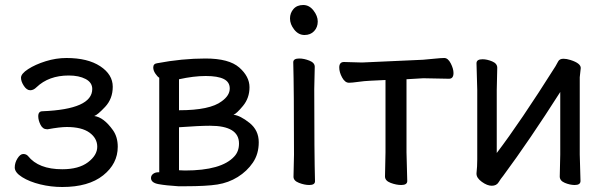

<svg xmlns="http://www.w3.org/2000/svg" viewBox="-20 -724 2426 768"><path d="M229 24Q184 24 141 13.5Q98 3 68.5 -15.5Q39 -34 39 -54Q39 -73 50 -90.5Q61 -108 73 -108Q85 -108 92 -100Q134 -47 229 -47Q295 -47 332 -75Q369 -103 369 -137Q369 -171 338 -193.5Q307 -216 247 -216Q220 -216 171 -207H168Q151 -207 142 -225Q133 -243 133 -259Q133 -279 150 -279Q349 -287 349 -368Q349 -394 322.5 -408Q296 -422 255 -422Q175 -422 126 -375Q114 -363 101 -363Q87 -363 75.5 -380.5Q64 -398 64 -413Q64 -429 92.5 -447.5Q121 -466 162.5 -479Q204 -492 246 -492Q331 -492 381 -459Q431 -426 431 -377Q431 -329 400.5 -296.5Q370 -264 357 -260Q395 -255 432 -203Q451 -176 451 -137Q451 -69 392.5 -22.5Q334 24 229 24Z M720 -42Q866 -42 917 -98Q936 -118 936 -150Q936 -221 820 -221Q777 -221 696 -215V-43ZM696 -283Q820 -283 867 -319Q899 -342 899 -370Q899 -396 875 -408Q851 -420 803 -420Q755 -420 696 -407ZM721 21H693Q644 18 614 12.5Q584 7 584 -12Q584 -22 592.5 -28.5Q601 -35 614 -35H617V-413Q610 -417 601.5 -429.5Q593 -442 593 -454Q593 -469 608 -471Q708 -490 802 -490Q896 -490 937 -454Q978 -418 978 -375Q978 -332 952 -300.5Q926 -269 914 -265Q941 -262 978 -232.5Q1015 -203 1015 -155Q1015 -108 991.5 -73.5Q968 -39 931 -16Q894 7 849.5 14Q805 21 721 21Z M1217 16Q1198 16 1176 7.5Q1154 -1 1154 -17L1156 -105Q1156 -368 1153 -475Q1153 -490 1177 -490Q1196 -490 1217.5 -481.5Q1239 -473 1239 -457L1237 -368Q1237 -105 1240 1Q1240 16 1217 16ZM1140 -650Q1140 -672 1154 -688Q1168 -704 1193 -704Q1217 -704 1234 -682Q1251 -660 1251 -638Q1251 -615 1236.5 -599.5Q1222 -584 1198 -584Q1174 -584 1157 -605.5Q1140 -627 1140 -650Z M1585 16Q1565 16 1542.5 7.5Q1520 -1 1520 -18L1522 -115V-404L1460 -401Q1437 -400 1412.5 -396.5Q1388 -393 1376 -393Q1360 -393 1348.5 -414Q1337 -435 1337 -454Q1337 -476 1356 -476L1428 -474L1672 -485Q1696 -487 1720.5 -489.5Q1745 -492 1757 -492Q1772 -492 1783 -470.5Q1794 -449 1794 -432Q1794 -409 1776 -409L1673 -411L1606 -407V-115L1609 0Q1609 16 1585 16Z M1947 19Q1929 19 1907.5 3.5Q1886 -12 1886 -29V-31Q1889 -58 1889 -86V-364L1886 -471Q1886 -487 1910 -487Q1928 -487 1948.5 -478.5Q1969 -470 1969 -453L1967 -364V-112Q2060 -234 2202 -459Q2207 -467 2212.5 -478Q2218 -489 2234 -489Q2246 -489 2262 -484Q2303 -471 2303 -452L2299 -415V-106L2302 0Q2302 16 2279 16Q2260 16 2239.5 7.5Q2219 -1 2219 -18L2221 -106V-356Q2098 -163 1993 -21Q1983 -9 1974.5 5Q1966 19 1947 19Z"/></svg>

Font: LXGW WenKai Medium
Style: Regular
Weight: 500
Designer: LXGW / Fontworks Inc.
Foundry: LXGW / Fontworks Inc.
Version: Version 1.501; October 10, 2024